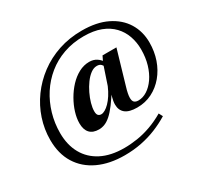

<svg xmlns="http://www.w3.org/2000/svg" viewBox="-174 -908 1261 1232"><g transform="rotate(-30 456.5 -292.0)"><path d="M666 -138Q699.5 -138 731.2 -158.2Q763 -178.5 788.8 -215.5Q814.5 -252.5 829.5 -303Q844.5 -353.5 844.5 -414.5Q844.5 -466.5 828.2 -513Q812 -559.5 778.2 -595Q744.5 -630.5 692 -650.8Q639.5 -671 566 -671Q485.5 -671 417 -646.8Q348.5 -622.5 294.8 -578.8Q241 -535 203.2 -476.5Q165.5 -418 145.5 -349.5Q125.5 -281 125.5 -208.5Q125.5 -120 161.8 -55Q198 10 267.2 45.5Q336.5 81 435.5 81Q483 81 532.8 73.2Q582.5 65.5 633.5 47.2Q684.5 29 736 -1L751 27.5Q703.5 56.5 650.8 78Q598 99.5 539.5 111.2Q481 123 415 123Q303.5 123 221 84.5Q138.5 46 93.5 -26.5Q48.5 -99 48.5 -201.5Q48.5 -280 73.2 -354.8Q98 -429.5 144.5 -493.5Q191 -557.5 255.8 -606Q320.5 -654.5 401 -681.5Q481.5 -708.5 574 -708.5Q683.5 -708.5 759 -671.5Q834.5 -634.5 873.8 -570.8Q913 -507 913 -425.5Q913 -359 892.8 -300.5Q872.5 -242 835.2 -197.5Q798 -153 747.8 -127.8Q697.5 -102.5 637 -102.5Q578 -102.5 550 -125.2Q522 -148 522 -190.5Q522 -202 524.2 -215.8Q526.5 -229.5 530.5 -244.5L543 -292.5L555.5 -292Q521.5 -235 493.5 -198Q465.5 -161 442 -140.5Q418.5 -120 397.2 -111.8Q376 -103.5 355 -103.5Q309.5 -103.5 286.8 -128.5Q264 -153.5 264 -200.5Q264 -237.5 277 -279.8Q290 -322 313.5 -363Q337 -404 368.2 -437.5Q399.5 -471 437 -491Q474.5 -511 515 -511Q545.5 -511 569 -496Q592.5 -481 611 -449.5L593.5 -424Q586 -442.5 575.2 -453.2Q564.5 -464 544 -464Q521 -464 498 -447Q475 -430 454.8 -402.2Q434.5 -374.5 418.8 -341.8Q403 -309 394 -277Q385 -245 385 -219.5Q385 -198.5 393 -189.5Q401 -180.5 416 -180.5Q428 -180.5 444 -189.5Q460 -198.5 477 -215.8Q494 -233 510.5 -258.5Q527 -284 541 -316.5L589 -459.5L610.5 -504H713.5L641.5 -258Q633.5 -232 629.8 -213Q626 -194 626 -180Q626 -156.5 636.5 -147.2Q647 -138 666 -138Z"/></g></svg>

Font: Newsreader 36pt SemiBold
Style: Italic
Weight: 600
Italic angle: -17°
Designer: Hugues Gentile
Foundry: Production Type
Version: Version 1.003